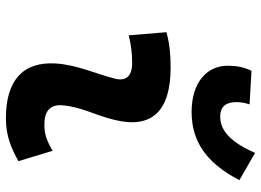

<svg xmlns="http://www.w3.org/2000/svg" viewBox="-133 -710 852 626"><g transform="rotate(90 293.0 -397.0)"><path d="M471.7 -142.6C438 -123 417.5 -115.7 385.3 -115.7C342.3 -115.7 320.8 -134.8 323.2 -172.4C327.6 -234.9 356 -281.2 371.1 -345.2C400.4 -465.3 343.3 -527.3 200.2 -527.3C161.6 -527.3 123 -524.4 85 -513.7L95.2 -390.6C125 -398.4 154.8 -401.9 184.6 -401.9C228 -401.9 246.1 -382.3 236.3 -345.2C222.2 -288.1 191.4 -222.7 187 -153.3C180.2 -46.4 241.2 9.8 366.2 9.8C423.3 9.8 465.3 -8.3 505.4 -31.2ZM344.7 -595.7C441.9 -595.7 511.7 -644.5 567.4 -751.5L478.5 -802.7C444.3 -724.6 406.7 -689 360.4 -689C323.7 -689 313 -711.9 313 -741.7C313 -752 314 -766.1 320.3 -784.7L210.9 -791C198.7 -766.6 194.3 -741.2 194.3 -713.9C194.3 -644 250.5 -595.7 344.7 -595.7Z"/></g></svg>

Font: Cascadia Mono NF
Style: Bold Italic
Weight: 700
Italic angle: -10°
Monospace: yes
Designer: Aaron Bell
Foundry: Saja Typeworks
Version: Version 2404.023